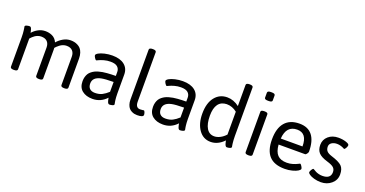

<svg xmlns="http://www.w3.org/2000/svg" viewBox="-32 -1097 3106 1633"><g transform="rotate(20 1520.5 -281.0)"><path d="M466.1 -400.3Q482.4 -400.3 497.2 -397.5Q512.1 -394.8 528.7 -386.6Q545.4 -378.5 557.3 -365.4Q569.2 -352.4 576.9 -329.8Q584.6 -307.2 584.6 -277.4V-15.5Q584.6 1.6 554.5 1.6H551.3Q521.2 1.6 521.2 -15.5V-271.9Q521.2 -306 502.8 -325.4Q484.3 -344.8 449.1 -344.8Q433.2 -344.8 417.6 -339.1Q401.9 -333.3 389.4 -323.6Q376.9 -313.9 369.4 -306.8Q361.9 -299.6 355.5 -292.1Q356.3 -286.6 356.3 -276.7V-15.5Q356.3 1.6 326.2 1.6H323Q292.9 1.6 292.9 -15.5V-271.9Q292.9 -306.4 274.3 -325.6Q255.6 -344.8 220 -344.8Q204.5 -344.8 189.5 -339.5Q174.4 -334.1 163.9 -326.4Q153.4 -318.7 145.1 -311.1Q136.3 -303.6 132.4 -298.1L128.4 -292.9V-15.5Q128.4 1.6 97.5 1.6H94.3Q64.2 1.6 64.2 -15.5V-281Q64.2 -298.5 63.2 -314.1Q62.2 -329.8 60.8 -340.3Q59.5 -350.8 58.3 -358.7Q57.1 -366.6 56.1 -371Q55.1 -375.3 55.1 -375.7Q55.1 -385.3 69.4 -389.4Q83.6 -393.6 95.9 -393.6Q101.1 -393.6 105.2 -390.6Q109.4 -387.6 112.2 -380.9Q114.9 -374.2 116.3 -369.8Q117.7 -365.4 119.9 -355.5Q122.1 -345.6 122.5 -343.2Q143.1 -367.8 173.4 -384.1Q203.7 -400.3 237.8 -400.3Q252.9 -400.3 267.3 -397.5Q281.8 -394.8 297.3 -388.2Q312.7 -381.7 325.4 -368.8Q338.1 -355.9 345.6 -337.7Q368.6 -365 400.3 -382.7Q432 -400.3 466.1 -400.3Z M807.4 4.8Q749.5 4.8 713.8 -23.8Q678.2 -52.3 678.2 -108.6Q678.2 -129.6 683.1 -147Q688.1 -164.5 696.2 -177.6Q704.3 -190.6 717.6 -201.1Q730.9 -211.7 744.4 -218.6Q757.8 -225.5 776.9 -230.9Q795.9 -236.2 812.1 -239Q828.4 -241.8 850.8 -243.6Q873.2 -245.3 889.8 -245.9Q906.5 -246.5 929.1 -246.9V-282.6Q929.1 -310.7 909.6 -328.2Q890.2 -345.6 846.2 -345.6Q815.7 -345.6 788 -337.7Q760.2 -329.8 744.6 -322Q728.9 -314.3 727.7 -314.3Q720.6 -314.3 711.3 -329.4Q701.9 -344.4 701.9 -351.6Q701.9 -361.9 721.4 -373.2Q740.8 -384.5 774.5 -392.4Q808.2 -400.3 843.8 -400.3Q914 -400.3 953.2 -369Q992.5 -337.7 992.5 -281.8V-112.2Q992.5 -94.7 993.5 -78.9Q994.5 -63 995.8 -52.5Q997.2 -42 998.6 -34.3Q1000 -26.6 1001 -22Q1002 -17.4 1002 -17Q1002 -7.5 987.7 -3.4Q973.4 0.8 960.8 0.8Q954.8 0.8 950.5 -3.6Q946.1 -7.9 943.3 -15.5Q940.5 -23 938.8 -30.5Q937 -38 935.4 -47.2Q935 -50.3 934.6 -51.9Q882.3 4.8 807.4 4.8ZM810.5 -50.3Q847.8 -50.3 874.8 -64Q901.7 -77.7 929.1 -103.1V-192.2Q851.4 -191.4 818.9 -184.3Q746.3 -168.8 746.3 -113Q746.3 -82.4 762.8 -66.4Q779.2 -50.3 810.5 -50.3Z M1212.8 4.8Q1200.2 4.8 1187.9 2.4Q1175.6 0 1161.9 -6.9Q1148.2 -13.9 1138.3 -25Q1128.4 -36.1 1121.7 -55.5Q1114.9 -74.9 1114.9 -99.9V-552.1Q1114.9 -569.2 1145.5 -569.2H1148.2Q1178.8 -569.2 1178.8 -552.1V-105.4Q1178.8 -50.3 1219.6 -50.3Q1232.3 -50.3 1241.6 -51.9Q1250.9 -53.5 1252.1 -53.5Q1259.2 -53.5 1263.8 -39.6Q1268.3 -25.8 1268.3 -17.8Q1268.3 4.8 1212.8 4.8Z M1445.1 4.8Q1387.2 4.8 1351.6 -23.8Q1315.9 -52.3 1315.9 -108.6Q1315.9 -129.6 1320.8 -147Q1325.8 -164.5 1333.9 -177.6Q1342.1 -190.6 1355.3 -201.1Q1368.6 -211.7 1382.1 -218.6Q1395.6 -225.5 1414.6 -230.9Q1433.6 -236.2 1449.9 -239Q1466.1 -241.8 1488.5 -243.6Q1510.9 -245.3 1527.5 -245.9Q1544.2 -246.5 1566.8 -246.9V-282.6Q1566.8 -310.7 1547.4 -328.2Q1527.9 -345.6 1483.9 -345.6Q1453.4 -345.6 1425.7 -337.7Q1397.9 -329.8 1382.3 -322Q1366.6 -314.3 1365.4 -314.3Q1358.3 -314.3 1349 -329.4Q1339.7 -344.4 1339.7 -351.6Q1339.7 -361.9 1359.1 -373.2Q1378.5 -384.5 1412.2 -392.4Q1445.9 -400.3 1481.6 -400.3Q1551.7 -400.3 1591 -369Q1630.2 -337.7 1630.2 -281.8V-112.2Q1630.2 -94.7 1631.2 -78.9Q1632.2 -63 1633.6 -52.5Q1635 -42 1636.3 -34.3Q1637.7 -26.6 1638.7 -22Q1639.7 -17.4 1639.7 -17Q1639.7 -7.5 1625.4 -3.4Q1611.2 0.8 1598.5 0.8Q1592.5 0.8 1588.2 -3.6Q1583.8 -7.9 1581.1 -15.5Q1578.3 -23 1576.5 -30.5Q1574.7 -38 1573.1 -47.2Q1572.7 -50.3 1572.3 -51.9Q1520 4.8 1445.1 4.8ZM1448.3 -50.3Q1485.5 -50.3 1512.5 -64Q1539.4 -77.7 1566.8 -103.1V-192.2Q1489.1 -191.4 1456.6 -184.3Q1384.1 -168.8 1384.1 -113Q1384.1 -82.4 1400.5 -66.4Q1417 -50.3 1448.3 -50.3Z M1876.7 4.8Q1809.8 4.8 1769.7 -51.7Q1729.7 -108.2 1729.7 -197.4Q1729.7 -293.7 1772.1 -347Q1814.5 -400.3 1883.9 -400.3Q1940.9 -400.3 1992.1 -361.1V-552.1Q1992.1 -569.2 2022.2 -569.2H2025.4Q2055.5 -569.2 2055.5 -552.1V-112.2Q2055.5 -94.7 2056.5 -78.9Q2057.5 -63 2058.7 -52.5Q2059.8 -42 2061 -34.3Q2062.2 -26.6 2063.2 -22Q2064.2 -17.4 2064.2 -17Q2064.2 -7.5 2050.1 -3.4Q2036.1 0.8 2023.8 0.8Q2020.2 0.8 2017 -0.8Q2013.9 -2.4 2011.5 -6.1Q2009.1 -9.9 2007.3 -13.1Q2005.5 -16.3 2003.8 -22.6Q2002 -28.9 2001.2 -32.1Q2000.4 -35.3 1998.8 -42.6Q1997.2 -49.9 1996.8 -51.9Q1942.5 4.8 1876.7 4.8ZM1889.8 -50.3Q1915.2 -50.3 1942.1 -64Q1969.1 -77.7 1992.1 -103.1V-309.9Q1950.1 -344 1898.5 -344Q1847.8 -342.8 1822 -307.2Q1796.3 -271.5 1796.3 -203.7Q1796.3 -130 1820.5 -90.2Q1844.6 -50.3 1889.8 -50.3Z M2215.2 -491.1Q2185.1 -491.1 2185.1 -507.3V-552.1Q2185.1 -569.2 2215.2 -569.2H2224.7Q2254.9 -569.2 2254.9 -552.1V-507.3Q2254.9 -491.1 2224.7 -491.1ZM2218.4 1.6Q2188.3 1.6 2188.3 -15.5V-380.9Q2188.3 -396.7 2218.4 -396.7H2221.6Q2251.7 -396.7 2251.7 -380.9V-15.5Q2251.7 1.6 2221.6 1.6Z M2547.4 4.8Q2453 4.8 2407.3 -44.6Q2361.5 -93.9 2361.5 -195Q2361.5 -295.7 2406.5 -348Q2451.4 -400.3 2537.9 -400.3Q2615.1 -400.3 2654.4 -350Q2693.6 -299.6 2693.6 -202.9Q2693.6 -195.8 2684.9 -183.9Q2676.2 -172 2669.4 -172H2429.6Q2434.4 -108.6 2462.3 -79.5Q2490.3 -50.3 2546.6 -50.3Q2575.5 -50.3 2601.1 -58.3Q2626.6 -66.2 2641.1 -74.1Q2655.6 -82 2657.2 -82Q2664.3 -82 2673.6 -66.6Q2682.9 -51.1 2682.9 -44Q2682.9 -34.9 2665.5 -23.6Q2648 -12.3 2615.7 -3.8Q2583.4 4.8 2547.4 4.8ZM2429.6 -226.3H2626.2Q2626.2 -345.6 2536.3 -345.6Q2438 -345.6 2429.6 -226.3Z M2874.8 6.3Q2842.3 6.3 2813.5 -2Q2784.8 -10.3 2769.7 -21Q2754.7 -31.7 2754.7 -40.4Q2754.7 -48.4 2763.8 -63.6Q2772.9 -78.9 2780.4 -78.9Q2781.6 -78.9 2789.3 -74.1Q2797.1 -69.4 2807 -63.8Q2816.9 -58.3 2834.1 -53.5Q2851.4 -48.8 2869.6 -48.8Q2944.5 -48.8 2944.5 -109.4Q2944.5 -135.2 2927.5 -150.4Q2910.4 -165.7 2868 -178Q2809 -195.4 2786.2 -221.4Q2763.4 -247.3 2763.4 -291.3Q2763.4 -338.9 2798.9 -370Q2834.3 -401.1 2889.4 -401.1Q2927.5 -401.1 2958.2 -391Q2988.9 -380.9 2988.9 -368.6Q2988.9 -358.7 2980.4 -343.2Q2971.9 -327.8 2964.7 -327.8Q2963.9 -327.8 2955 -332.7Q2946.1 -337.7 2929.8 -342.6Q2913.6 -347.6 2895.8 -347.6Q2866.8 -347.6 2847.6 -334.5Q2828.4 -321.4 2828.4 -299.6Q2828.4 -273.9 2841.9 -258.8Q2855.3 -243.8 2887.4 -233.8Q2958 -212 2983.4 -187.1Q3008.7 -162.1 3008.7 -111.4Q3008.7 -60.6 2969.9 -27.2Q2931 6.3 2874.8 6.3Z"/></g></svg>

Font: Jaldi
Style: Regular
Weight: 400
Designer: Pablo Cosgaya and Nicolas Silva
Foundry: Omnibus-Type
Version: Version 1.001;PS 001.001;hotconv 1.0.70;makeotf.lib2.5.58329